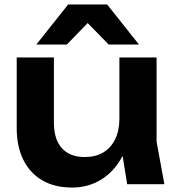

<svg xmlns="http://www.w3.org/2000/svg" viewBox="-20 -827 794 862"><path d="M304 15Q225 15 169.5 -17.5Q114 -50 84.5 -110Q55 -170 55 -252V-569H222V-277Q222 -201 258 -161.5Q294 -122 360 -122Q409 -122 443.5 -142.5Q478 -163 497 -202Q516 -241 516 -293L570 -264Q560 -176 523 -113.5Q486 -51 429.5 -18Q373 15 304 15ZM551 0 516 -216V-569H683V-191L718 0ZM286 -807H461L604 -627H468L336 -762H411L280 -627H143Z"/></svg>

Font: Unbounded Medium
Style: Regular
Weight: 500
Designer: Luke Prowse, Jean-Baptiste Morizot, Fátima Lázaro, Florian Runge
Foundry: NaN
Version: Version 1.700